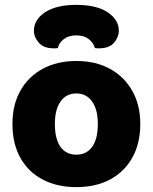

<svg xmlns="http://www.w3.org/2000/svg" viewBox="-20 -751 626 787"><path d="M555 -243Q555 -163 522.5 -105Q490 -47 431.5 -15.5Q373 16 293 16Q214 16 155 -15Q96 -46 63.5 -104Q31 -162 31 -243Q31 -322 64 -380Q97 -438 156 -469.5Q215 -501 293 -501Q372 -501 430.5 -469Q489 -437 522 -379Q555 -321 555 -243ZM293 -368Q252 -368 228.5 -335.5Q205 -303 205 -243Q205 -181 228 -149Q251 -117 293 -117Q335 -117 358 -149.5Q381 -182 381 -243Q381 -302 357.5 -335Q334 -368 293 -368ZM293 -606Q262 -606 242 -591Q222 -576 217 -554Q212 -553 208 -553Q204 -553 199 -553Q159 -553 139 -576Q119 -599 119 -625Q119 -670 164.5 -700.5Q210 -731 293 -731Q376 -731 421.5 -700.5Q467 -670 467 -625Q467 -599 447.5 -576Q428 -553 387 -553Q383 -553 378.5 -553Q374 -553 369 -554Q363 -576 343.5 -591Q324 -606 293 -606Z"/></svg>

Font: Baloo Bhaijaan 2 ExtraBold
Style: Regular
Weight: 800
Designer: Sanskriti Dholi, Noopur Datye and Ek Type
Foundry: Ek Type
Version: Version 1.701